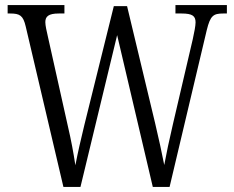

<svg xmlns="http://www.w3.org/2000/svg" viewBox="-20 -734 919 754"><path d="M81 -630 229 0H296L440 -596L580 0H646L792 -616C806 -673 818 -681 857 -681H871V-714H669V-681H693C736 -681 748 -671 748 -646C748 -633 743 -607 737 -580L659 -246C645 -186 633 -130 625 -86C616 -133 604 -187 589 -251L479 -710H427L311 -242C297 -184 286 -137 276 -85C268 -137 260 -181 246 -241L169 -586C163 -612 158 -634 158 -647C158 -669 170 -681 211 -681H233V-714H10V-681H20C58 -681 71 -673 81 -630Z"/></svg>

Font: Noto Serif Armenian Condensed Light
Style: Regular
Weight: 300
Width: 3
Designer: Monotype Design Team
Foundry: Monotype Imaging Inc.
Version: Version 2.008